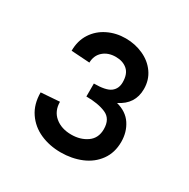

<svg xmlns="http://www.w3.org/2000/svg" viewBox="-107 -1004 611 622"><g transform="rotate(30 198.0 -693.0)"><path d="M42 -616.5 111.5 -621.5Q111.5 -587 135.2 -567.2Q159 -547.5 196 -547.5Q230.5 -547.5 254.8 -564.8Q279 -582 279 -615.5Q279 -654 250.2 -666.5Q221.5 -679 177 -679V-727.5Q222 -727.5 239 -740.5Q256 -753.5 256 -777.5Q256 -809 239.2 -823.5Q222.5 -838 196 -838Q167.5 -838 149.2 -822Q131 -806 130.5 -779L61.5 -783.5Q61.5 -821 79.5 -848.8Q97.5 -876.5 127.8 -891.2Q158 -906 194 -906Q229 -906 259.5 -892.2Q290 -878.5 308.2 -852.8Q326.5 -827 326.5 -793Q326.5 -736.5 273.5 -710.5Q311.5 -700.5 330 -672.5Q348.5 -644.5 348.5 -608Q348.5 -567.5 327.5 -538.5Q306.5 -509.5 271.5 -495Q236.5 -480.5 195 -480.5Q153 -480.5 118.2 -496Q83.5 -511.5 62.8 -542Q42 -572.5 42 -616.5Z"/></g></svg>

Font: HK Grotesk ExtraBold
Style: Regular
Weight: 800
Designer: Alfredo Marco Pradil
Foundry: Hanken Design Co.
Version: Version 3.001